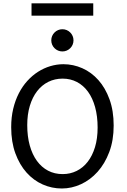

<svg xmlns="http://www.w3.org/2000/svg" viewBox="-20 -1106 753 1139"><path d="M654.3 -361.3Q654.3 -273.4 628.2 -204.1Q602.1 -134.8 558.8 -86.7Q515.6 -38.6 460.4 -13.2Q405.3 12.2 346.7 12.2Q287.6 12.2 233.4 -11.7Q179.2 -35.6 137.7 -82Q96.2 -128.4 71.3 -196Q46.4 -263.7 46.4 -351.6Q46.4 -410.2 58.3 -460.4Q70.3 -510.7 91.6 -552.2Q112.8 -593.8 142.1 -626Q171.4 -658.2 205.8 -680.2Q240.2 -702.1 278.6 -713.6Q316.9 -725.1 356.4 -725.1Q414.6 -725.1 468.5 -701.2Q522.5 -677.2 563.7 -630.9Q605 -584.5 629.6 -516.8Q654.3 -449.2 654.3 -361.3ZM559.1 -349.1Q559.1 -416.5 544.2 -470.5Q529.3 -524.4 502 -562Q474.6 -599.6 436.3 -619.6Q397.9 -639.6 351.6 -639.6Q305.2 -639.6 266.6 -620.4Q228 -601.1 200.2 -565.2Q172.4 -529.3 157 -478.3Q141.6 -427.2 141.6 -363.8Q141.6 -296.9 156.5 -243.2Q171.4 -189.5 199 -151.6Q226.6 -113.8 265.1 -93.5Q303.7 -73.2 351.6 -73.2Q396.5 -73.2 434.6 -92Q472.7 -110.8 500.2 -146.2Q527.8 -181.6 543.5 -232.9Q559.1 -284.2 559.1 -349.1ZM284.2 -866.7Q284.2 -880.4 289.3 -892.3Q294.4 -904.3 303.5 -913.3Q312.5 -922.4 324.5 -927.5Q336.4 -932.6 350.1 -932.6Q363.8 -932.6 375.7 -927.5Q387.7 -922.4 396.7 -913.3Q405.8 -904.3 410.9 -892.3Q416 -880.4 416 -866.7Q416 -853 410.9 -841.1Q405.8 -829.1 396.7 -820.1Q387.7 -811 375.7 -805.9Q363.8 -800.8 350.1 -800.8Q336.4 -800.8 324.5 -805.9Q312.5 -811 303.5 -820.1Q294.4 -829.1 289.3 -841.1Q284.2 -853 284.2 -866.7ZM167 -1086.4H533.2V-1013.2H167Z"/></svg>

Font: Andika FrenchTight
Style: Regular
Weight: 400
Designer: Victor Gaultney, Annie Olsen, Julie Remington, Don Collingsworth, Eric Hays, Becca Hirsbrunner
Foundry: SIL International
Version: Version 5.000 ; Dig1 Dig4Opn Dig7 LnSpcTght